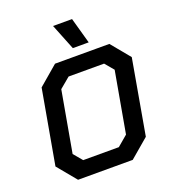

<svg xmlns="http://www.w3.org/2000/svg" viewBox="-161 -1032 1015 1149"><g transform="rotate(-20 346.0 -458.0)"><path d="M37 -121 121 -594 245 -700H591L690 -580L606 -103L485 0H137ZM433 -100 499 -156 568 -544 521 -600H295L228 -544L159 -156L206 -100ZM311 -916H432L478 -751H377Z"/></g></svg>

Font: Chakra Petch SemiBold
Style: Italic
Weight: 600
Italic angle: -10°
Designer: Katatrad Aksorn Co.,Ltd.
Foundry: Cadson Demak Co.,Ltd.
Version: Version 1.000; ttfautohint (v1.6)